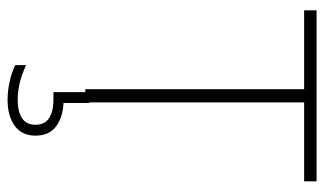

<svg xmlns="http://www.w3.org/2000/svg" viewBox="-190 -444 835 494"><g transform="rotate(90 227.0 -197.5)"><path d="M210 0V-563H7V-595H447V-563H244V0ZM237.5 200Q215.5 200 192 195Q168.5 190 148 180.5V152.5Q175 164.5 196 169.2Q217 174 237.5 174Q267 174 284.2 163Q301.5 152 301.5 128Q301.5 104 284.2 93Q267 82 236.5 82H217.5V-10H245.5V71L238.5 56Q278.5 56 304 74Q329.5 92 329.5 128Q329.5 163.5 304 181.8Q278.5 200 237.5 200Z"/></g></svg>

Font: Encode Sans SC SemiCondensed Thin
Style: Regular
Weight: 250
Width: 4
Designer: Multiple Designers
Foundry: Impallari Type
Version: Version 3.002